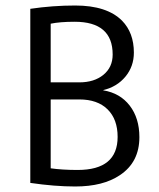

<svg xmlns="http://www.w3.org/2000/svg" viewBox="-20 -665 576 697"><path d="M90 -1V-633Q171 -645 253 -645Q368 -645 423 -590Q466 -546 466 -474Q466 -424 435.5 -387Q405 -350 355 -338V-337Q416 -327 451 -281.5Q486 -236 486 -167Q486 -76 415 -29Q354 12 253 12Q179 12 90 -1ZM164 -579V-366H268Q322 -366 355.5 -393.5Q389 -421 389 -467Q389 -586 251 -586Q198 -586 164 -579ZM164 -304V-54Q206 -48 262 -48Q407 -48 407 -168Q407 -232 370.5 -268Q334 -304 268 -304Z"/></svg>

Font: Tajawal
Style: Regular
Weight: 400
Designer: Boutros Fonts
Foundry: Created by Boutros International 2017
Version: Version 1.700